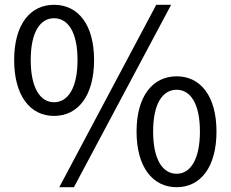

<svg xmlns="http://www.w3.org/2000/svg" viewBox="-20 -767 961 800"><path d="M205 -284C306 -284 372 -369 372 -517C372 -664 306 -747 205 -747C105 -747 39 -664 39 -517C39 -369 105 -284 205 -284ZM205 -341C148 -341 108 -400 108 -517C108 -634 148 -691 205 -691C263 -691 303 -634 303 -517C303 -400 263 -341 205 -341ZM227 13H288L693 -747H631ZM716 13C816 13 882 -71 882 -219C882 -366 816 -449 716 -449C616 -449 549 -366 549 -219C549 -71 616 13 716 13ZM716 -43C658 -43 618 -102 618 -219C618 -336 658 -393 716 -393C773 -393 813 -336 813 -219C813 -102 773 -43 716 -43Z"/></svg>

Font: Noto Sans CJK JP Regular
Style: Regular
Weight: 400
Designer: Ryoko NISHIZUKA (kana & ideographs); Paul D. Hunt (Latin, Greek & Cyrillic); Wenlong ZHANG (bopomofo); Sandoll Communica
Foundry: Adobe Systems Incorporated
Version: Version 1.001;PS 1.001;hotconv 1.0.78;makeotf.lib2.5.61930